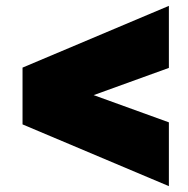

<svg xmlns="http://www.w3.org/2000/svg" viewBox="-20 -646 644 656"><path d="M557 -10 57 -221V-415L557 -626V-414L300 -321L557 -228Z"/></svg>

Font: Prodigy Sans Black
Style: Regular
Weight: 900
Designer: Wei Huang
Foundry: Wei Huang
Version: Version 1.003; ttfautohint (v1.8.3)